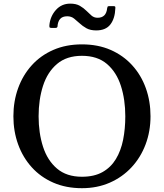

<svg xmlns="http://www.w3.org/2000/svg" viewBox="-20 -1000 881 1032"><path d="M52 -375Q52 -456 77.5 -526.2Q103 -596.5 150.8 -649.2Q198.5 -702 266.8 -731.8Q335 -761.5 420.5 -761.5Q506.5 -761.5 574.5 -731.8Q642.5 -702 690.5 -649.2Q738.5 -596.5 763.8 -526.2Q789 -456 789 -375Q789 -294 762.5 -223.8Q736 -153.5 687 -100.8Q638 -48 570.2 -18.2Q502.5 11.5 420.5 11.5Q335 11.5 266.8 -18.2Q198.5 -48 150.8 -100.8Q103 -153.5 77.5 -223.8Q52 -294 52 -375ZM187.5 -375Q187.5 -285.5 211.2 -211.5Q235 -137.5 286.5 -93.8Q338 -50 420.5 -50Q486.5 -50 531.2 -75.2Q576 -100.5 603 -145.2Q630 -190 641.8 -249Q653.5 -308 653.5 -375Q653.5 -464.5 629.8 -538.5Q606 -612.5 554.8 -656.2Q503.5 -700 420.5 -700Q338 -700 286.5 -656.2Q235 -612.5 211.2 -538.5Q187.5 -464.5 187.5 -375ZM497 -836.5Q465.5 -836.5 444.5 -848.2Q423.5 -860 407 -875.5Q394 -887.5 378.5 -900Q363 -912.5 341.5 -912.5Q315.5 -912.5 303 -898Q290.5 -883.5 289 -857Q287.5 -850 278.5 -850H256Q247.5 -850 246.2 -853.8Q245 -857.5 245.5 -865Q250 -912.5 280.5 -946.5Q311 -980.5 357.5 -980.5Q389 -980.5 409.2 -968.8Q429.5 -957 445 -941.5Q457 -929.5 471 -917Q485 -904.5 504.5 -904.5Q551 -904.5 556 -956Q557 -962 558.5 -964.5Q560 -967 567.5 -967H590.5Q597.5 -967 599 -964.5Q600.5 -962 600 -956Q598 -900.5 573.2 -868.5Q548.5 -836.5 497 -836.5Z"/></svg>

Font: Besley* Medium
Style: Regular
Weight: 500
Designer: Owen Earl
Foundry: indestructible type*
Version: Version 3.000; ttfautohint (v1.8.3)